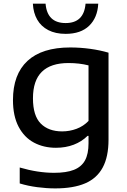

<svg xmlns="http://www.w3.org/2000/svg" viewBox="-20 -816 705 1066"><path d="M89.5 202.5V114Q190 143.5 280 143.5Q348.5 143.5 390.2 127Q432 110.5 451.8 74.8Q471.5 39 471.5 -20.5V-61.5H466Q433.5 -29.5 389 -12.5Q344.5 4.5 290.5 4.5Q222.5 4.5 168.5 -24.2Q114.5 -53 83.2 -112.5Q52 -172 52 -260.5Q52 -403 132.5 -477.8Q213 -552.5 370 -552.5Q424.5 -552.5 479.8 -545Q535 -537.5 582.5 -523.5V-40.5Q582.5 54.5 550.2 114.2Q518 174 452.8 202Q387.5 230 286.5 230Q238 230 186.8 223.2Q135.5 216.5 89.5 202.5ZM471.5 -144.5V-453Q421 -466 360 -466Q262 -466 212.5 -417.5Q163 -369 163 -270Q163 -173.5 206.2 -130Q249.5 -86.5 325 -86.5Q366.5 -86.5 404.8 -100.8Q443 -115 471.5 -144.5ZM162.5 -795.5H233Q242 -688 344.5 -688Q446 -688 455 -795.5H525.5Q521.5 -718 475 -673Q428.5 -628 344.5 -628Q288 -628 248 -648.8Q208 -669.5 186.5 -707.2Q165 -745 162.5 -795.5Z"/></svg>

Font: Encode Sans Expanded Medium
Style: Regular
Weight: 500
Width: 7
Designer: Multiple Designers
Foundry: Impallari Type
Version: Version 2.000